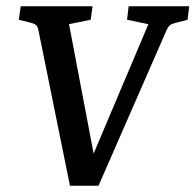

<svg xmlns="http://www.w3.org/2000/svg" viewBox="-20 -590 623 612"><path d="M103 -491Q101 -504 96 -509Q91 -514 80 -517L40 -527L46 -570H275L269 -527L200 -513L289 -45H255L453 -513L385 -527L390 -570H583L578 -527L539 -517Q527 -514 521.5 -509.5Q516 -505 511 -494L294 2H203Z"/></svg>

Font: Rasa Medium
Style: Italic
Weight: 500
Italic angle: -7.10001°
Designer: Anna Giedrys (Yrsa+Rasa design), David Brezina (Yrsa art-direction, Rasa art-direction, design)
Foundry: Rosetta Type Foundry
Version: Version 2.004